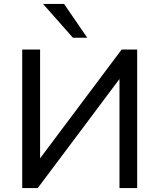

<svg xmlns="http://www.w3.org/2000/svg" viewBox="-20 -957 812 977"><path d="M93 0V-705H184V-134H171L599 -705H678V0H588V-571H600L172 0ZM351 -765 199 -937H306L424 -765Z"/></svg>

Font: Nunito Sans 10pt Medium
Style: Regular
Weight: 500
Designer: Vernon Adams
Foundry: Vernon Adams
Version: Version 3.101;gftools[0.9.27]